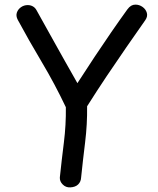

<svg xmlns="http://www.w3.org/2000/svg" viewBox="-20 -800 682 831"><path d="M57 -714Q48 -731 53 -745.5Q58 -760 71 -769Q84 -778 100 -778Q112 -778 122 -772.5Q132 -767 138 -756Q152 -731 172.5 -694Q193 -657 216.5 -615Q240 -573 261 -535.5Q282 -498 297 -472Q312 -446 315 -440Q353 -499 389.5 -554Q426 -609 461.5 -660.5Q497 -712 531 -759Q539 -770 547.5 -775Q556 -780 566 -780Q583 -780 597 -770Q611 -760 615.5 -744.5Q620 -729 609 -713Q569 -656 527 -595.5Q485 -535 442.5 -471.5Q400 -408 357 -340Q358 -262 348.5 -185Q339 -108 331 -31Q330 -13 318 -1.5Q306 10 284 11Q265 12 251.5 -1.5Q238 -15 239 -32Q247 -108 256.5 -183.5Q266 -259 265 -336Q217 -437 161 -531Q105 -625 57 -714Z"/></svg>

Font: Playpen Sans Hebrew
Style: Regular
Weight: 400
Designer: Tom Grace, Laura Meseguer, Veronika Burian, José Scaglione
Foundry: TypeTogether
Version: Version 2.000